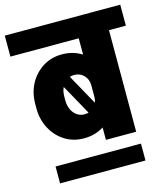

<svg xmlns="http://www.w3.org/2000/svg" viewBox="-145 -751 861 999"><g transform="rotate(-15 286.0 -251.5)"><path d="M343 -231V-296H431V-231ZM332 -89 148 -420 196 -456 380 -125ZM-25 -547V-660H453V-547ZM36 -251V-275H192V-251ZM192 -274H36Q36 -336 62.5 -384.5Q89 -433 134 -461Q179 -489 236 -489L270 -369Q248 -369 230 -356.5Q212 -344 202 -322.5Q192 -301 192 -274ZM431 -294H343Q343 -326 322.5 -347.5Q302 -369 270 -369L236 -489Q292 -489 336 -463.5Q380 -438 405.5 -394Q431 -350 431 -294ZM192 -252Q192 -225 202 -203.5Q212 -182 230 -169.5Q248 -157 270 -157L236 -37Q179 -37 134 -65Q89 -93 62.5 -142Q36 -191 36 -252ZM431 -232Q431 -177 405.5 -132.5Q380 -88 336 -62.5Q292 -37 236 -37L270 -157Q302 -157 322.5 -178.5Q343 -200 343 -232ZM343 0V-645H506V0ZM253 -547V-660H597V-547ZM54 157V66H514V157Z"/></g></svg>

Font: Akshar Light
Style: Regular
Weight: 300
Designer: Tall Chai
Foundry: Tall Chai
Version: Version 1.100